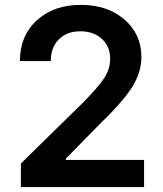

<svg xmlns="http://www.w3.org/2000/svg" viewBox="-20 -757 661 777"><path d="M64.5 0V-95.2L316.9 -342.8Q377 -403.8 401.4 -440.4Q425.8 -477.1 425.8 -519.5Q425.8 -569.8 391.8 -600.1Q357.9 -630.4 305.2 -630.4Q251 -630.4 218.3 -597.9Q185.5 -565.4 185.5 -509.8H60.5Q60.5 -612.3 129.2 -674.8Q197.8 -737.3 306.6 -737.3Q415.5 -737.3 483.9 -677.7Q552.2 -618.2 552.2 -526.4Q552.2 -463.9 514.2 -403.6Q476.1 -343.3 371.6 -242.7L246.6 -115.2V-109.9H563V0Z"/></svg>

Font: Interop SemBd
Style: Regular
Weight: 600
Designer: Rasmus Andersson, Google, Jang Haemin
Foundry: jhaemin
Version: Version 1.007